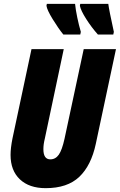

<svg xmlns="http://www.w3.org/2000/svg" viewBox="-20 -970 624 1000"><path d="M218 10Q331 10 393 -49Q455 -108 479 -221L584 -714H416L316 -247Q303 -188 286 -164Q269 -140 242 -140Q206 -140 206 -193Q206 -218 213 -246L312 -714H144L45 -249Q35 -199 35 -163Q35 -82 83.5 -36Q132 10 218 10ZM310 -790H398L401 -804Q391 -838 382.5 -878.5Q374 -919 371 -950H224L222 -940Q225 -918 254.5 -870Q284 -822 310 -790ZM490 -790H570L573 -804Q548 -918 544 -950H398L396 -940Q401 -915 429 -871Q457 -827 490 -790Z"/></svg>

Font: Noto Sans Display Condensed Black
Style: Italic
Weight: 900
Width: 3
Italic angle: -192°
Designer: Monotype Design Team
Foundry: Monotype Imaging Inc.
Version: Version 1.900